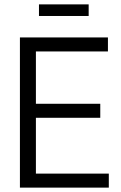

<svg xmlns="http://www.w3.org/2000/svg" viewBox="-20 -857 553 877"><path d="M71 0V-686H473V-622H144V-383H438V-319H144V-64H477V0ZM158 -784V-837H385V-784Z"/></svg>

Font: Archivo Condensed Light
Style: Regular
Weight: 300
Width: 3
Designer: Hector Gatti
Foundry: Omnibus-Type
Version: Version 2.001